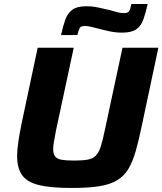

<svg xmlns="http://www.w3.org/2000/svg" viewBox="-20 -925 806 953"><path d="M335 8Q232 8 173 -6.5Q114 -21 89.5 -56Q65 -91 65 -150Q65 -181 71 -221.5Q77 -262 87 -311L167 -688H346L258 -278Q252 -246 248 -223Q244 -200 244 -184Q244 -161 253.5 -148.5Q263 -136 286 -132Q309 -128 348 -128Q391 -128 416.5 -133Q442 -138 456.5 -153.5Q471 -169 480.5 -199Q490 -229 500 -278L588 -688H766L686 -311Q670 -233 654.5 -178Q639 -123 617.5 -87Q596 -51 561 -30Q526 -9 471.5 -0.5Q417 8 335 8ZM283 -751Q293 -797 304.5 -828.5Q316 -860 339.5 -877Q363 -894 409 -894Q439 -894 468.5 -887.5Q498 -881 524 -875Q545 -869 562 -864.5Q579 -860 595 -860Q615 -860 621 -869.5Q627 -879 632 -905H713Q703 -860 691.5 -828Q680 -796 656.5 -779.5Q633 -763 586 -763Q555 -763 526.5 -769Q498 -775 472 -782Q452 -787 433.5 -791.5Q415 -796 401 -796Q381 -796 375.5 -786Q370 -776 364 -751Z"/></svg>

Font: Saira SemiExpanded
Style: Bold Italic
Weight: 700
Width: 6
Italic angle: -12°
Designer: Hector Gatti with collaboration of the Omnibus-Type team
Foundry: Omnibus-Type
Version: Version 1.101